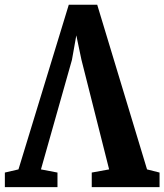

<svg xmlns="http://www.w3.org/2000/svg" viewBox="-36 -770 676 790"><path d="M-16 0V-60L40 -73L247 -750.5H364L569 -73L620.5 -60V0H341.5V-60L413 -73L299 -524.5L278 -624.5L260 -523.5L132.5 -73L200.5 -60V0Z"/></svg>

Font: Merriweather 24pt SemiCondensed
Style: Bold
Weight: 700
Width: 4
Designer: Eben Sorkin
Foundry: Eben Sorkin
Version: Version 2.100